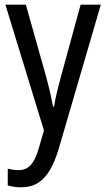

<svg xmlns="http://www.w3.org/2000/svg" viewBox="-20 -557 452 817"><path d="M3 -537H90L176 -232Q182 -211 187 -189.5Q192 -168 197 -146.5Q202 -125 206 -103H210Q214 -130 222 -163.5Q230 -197 240 -233L323 -537H409L229 79Q213 132 191.5 168Q170 204 140.5 222Q111 240 70 240Q54 240 40.5 238Q27 236 13 232V161Q23 163 35 165Q47 167 58 167Q81 167 97 157Q113 147 125 125Q137 103 147 67L167 -2Z"/></svg>

Font: Noto Sans Thai Condensed
Style: Regular
Weight: 400
Width: 3
Designer: Monotype Design Team
Foundry: Monotype Imaging Inc.
Version: Version 2.002